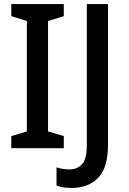

<svg xmlns="http://www.w3.org/2000/svg" viewBox="-20 -734 638 951"><path d="M296 0H36V-60L113 -83V-630L36 -654V-714H296V-654L218 -630V-83L296 -60ZM334 197Q290 197 260 185V95Q274 100 290.5 102.5Q307 105 325 105Q362 105 386 80Q410 55 410 -15V-714H515V-17Q515 97 466 147Q417 197 334 197Z"/></svg>

Font: Noto Sans Ethiopic SemiCondensed Medium
Style: Regular
Weight: 500
Width: 4
Designer: Monotype Design Team
Foundry: Monotype Imaging Inc.
Version: Version 2.102; ttfautohint (v1.8.4.7-5d5b)